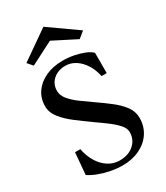

<svg xmlns="http://www.w3.org/2000/svg" viewBox="-233 -1050 1007 1163"><g transform="rotate(-30 270.5 -468.0)"><path d="M269 16Q230 16 188 8Q146 0 109 -14Q72 -28 45 -46L58 -198H95Q105 -146 129.5 -105.5Q154 -65 190 -42Q226 -19 269 -19Q330 -19 368 -52.5Q406 -86 406 -138Q406 -165 382.5 -191.5Q359 -218 321.5 -246Q284 -274 242 -303Q193 -338 146.5 -373.5Q100 -409 70 -447.5Q40 -486 40 -529Q40 -584 69 -626Q98 -668 150 -692Q202 -716 269 -716Q309 -716 347 -708.5Q385 -701 416 -688.5Q447 -676 464 -659V-517H428Q418 -565 394.5 -602Q371 -639 338.5 -660Q306 -681 269 -681Q216 -681 182.5 -651Q149 -621 149 -574Q149 -542 173 -513Q197 -484 234.5 -456.5Q272 -429 314 -400Q359 -369 402.5 -335.5Q446 -302 473.5 -265Q501 -228 501 -183Q501 -125 471.5 -80Q442 -35 389.5 -9.5Q337 16 269 16ZM104 -777 73 -813 272 -952 469 -813 425 -777 264 -859Z"/></g></svg>

Font: Wittgenstein Medium
Style: Regular
Weight: 500
Designer: Jörg Drees
Foundry: Jörg Drees
Version: Version 1.500